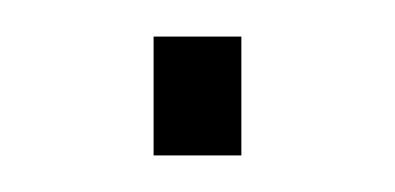

<svg xmlns="http://www.w3.org/2000/svg" viewBox="-20 -352 216 105"><path d="M64 -267V-332H112V-267Z"/></svg>

Font: Saira Thin
Style: Regular
Weight: 100
Designer: Hector Gatti with collaboration of the Omnibus-Type team
Foundry: Omnibus-Type
Version: Version 1.101